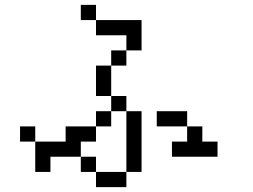

<svg xmlns="http://www.w3.org/2000/svg" viewBox="-20 -770 1040 790"><path d="M875 -125V-187.5H812.5V-250H750V-187.5H687.5V-125ZM375 -62.5V0H500V-62.5ZM375 -62.5V-125H312.5V-62.5ZM500 -62.5H562.5Q562.5 -62.5 562.5 -312.5H500Q500 -312.5 500 -62.5ZM187.5 -125H312.5V-187.5H375V-250H250V-187.5H125Q125 -187.5 125 -62.5H187.5ZM125 -187.5V-250H62.5V-187.5ZM375 -250H437.5V-312.5H375ZM750 -250V-312.5H625V-250ZM437.5 -312.5H500V-375H437.5ZM437.5 -375Q437.5 -375 437.5 -500H375Q375 -500 375 -375ZM437.5 -500H500V-562.5H437.5ZM500 -562.5H562.5Q562.5 -562.5 562.5 -687.5H375V-625H500ZM375 -687.5V-750H312.5V-687.5Z"/></svg>

Font: Unifont
Style: Regular
Weight: 500
Version: Version 15.1.04